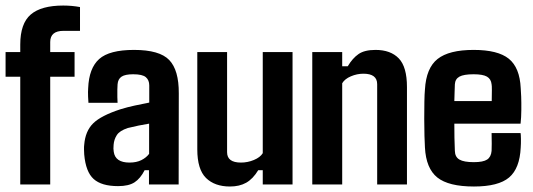

<svg xmlns="http://www.w3.org/2000/svg" viewBox="-20 -662 1914 689"><path d="M160.2 0H52.7V-386.7H0V-475.1H52.7V-502Q52.7 -577.6 90.3 -609.9Q127.9 -642.1 207 -642.1Q237.8 -642.1 267.1 -636.7V-551.3H208Q160.2 -551.3 160.2 -511.2V-475.1H247.6V-386.7H160.2Z M403.8 5.9Q344.2 5.9 315.9 -19.8Q287.6 -45.4 282.2 -107.9Q281.7 -114.7 281.5 -125Q281.2 -135.3 282.2 -142.6Q286.1 -191.4 314.2 -219.2Q342.3 -247.1 412.6 -270Q438 -277.8 463.4 -283.2Q488.8 -288.6 515.6 -293.9V-355.5Q515.6 -374.5 503.4 -385Q491.2 -395.5 458 -395.5Q429.2 -395.5 416.3 -387Q403.3 -378.4 401.9 -359.4Q401.4 -354 401.1 -340.6Q400.9 -327.1 401.1 -313.7Q401.4 -300.3 401.9 -293H297.4Q296.9 -296.9 296.1 -314.9Q295.4 -333 296.4 -345.7Q299.3 -417.5 335.9 -450.2Q372.6 -482.9 460.9 -482.9Q552.7 -482.9 587.4 -446.5Q622.1 -410.2 621.6 -327.1L621.1 0H514.6V-51.3H499Q483.9 -21.5 462.9 -7.8Q441.9 5.9 403.8 5.9ZM444.8 -78.6Q469.7 -78.6 487.3 -87.4Q504.9 -96.2 515.1 -109.9V-218.3Q496.1 -215.3 477.3 -211.4Q458.5 -207.5 438.5 -202.6Q409.2 -192.9 399.2 -177.2Q389.2 -161.6 387.7 -142.6Q386.2 -127.4 388.2 -117.2Q393.6 -78.6 444.8 -78.6Z M805.2 7.3Q750.5 7.3 719.2 -23.4Q688 -54.2 688 -126V-475.1H794.9V-115.7Q794.9 -78.6 844.7 -78.6Q868.7 -78.6 891.1 -87.9Q913.6 -97.2 922.9 -112.3V-475.1H1029.8V0H922.9V-51.3H906.7Q887.7 -20 863.5 -6.3Q839.4 7.3 805.2 7.3Z M1208 0H1100.6V-475.1H1208V-424.3H1228Q1245.1 -453.1 1266.6 -468Q1288.1 -482.9 1327.6 -482.9Q1381.8 -482.9 1411.1 -452.4Q1440.4 -421.9 1440.4 -349.6V0H1333.5V-359.9Q1333.5 -397.5 1284.2 -397.5Q1261.2 -397.5 1239.3 -388.2Q1217.3 -378.9 1208 -363.3Z M1680.7 7.3Q1589.8 7.3 1549.3 -25.1Q1508.8 -57.6 1504.9 -132.8Q1503.9 -146.5 1503.2 -174.6Q1502.4 -202.6 1502.4 -235.4Q1502.4 -268.1 1502.9 -296.9Q1503.4 -325.7 1504.9 -340.8Q1509.3 -418 1550.3 -450.4Q1591.3 -482.9 1679.7 -482.9Q1766.6 -482.9 1805.9 -451.2Q1845.2 -419.4 1848.6 -345.7Q1849.6 -337.4 1850.3 -315.4Q1851.1 -293.5 1850.8 -267.1Q1850.6 -240.7 1848.1 -218.3H1610.4Q1610.4 -192.4 1610.8 -167.7Q1611.3 -143.1 1612.3 -120.6Q1612.8 -98.6 1628.7 -89.4Q1644.5 -80.1 1680.2 -80.1Q1713.9 -80.1 1728 -89.4Q1742.2 -98.6 1744.1 -120.6Q1745.1 -140.1 1744.1 -184.6H1848.1Q1849.1 -180.7 1849.4 -163.3Q1849.6 -146 1848.6 -132.8Q1845.2 -57.6 1806.9 -25.1Q1768.6 7.3 1680.7 7.3ZM1610.4 -299.3H1744.6Q1745.1 -320.8 1745.1 -338.4Q1745.1 -356 1744.1 -359.4Q1742.2 -378.4 1727.5 -387Q1712.9 -395.5 1679.7 -395.5Q1644 -395.5 1628.7 -387Q1613.3 -378.4 1612.3 -359.4Q1611.8 -345.2 1611.3 -330.1Q1610.8 -314.9 1610.4 -299.3Z"/></svg>

Font: Agdasima
Style: Bold
Weight: 700
Width: 3
Designer: The DocRepair Project, Patric King
Foundry: Google
Version: Version 2.002